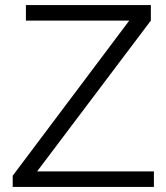

<svg xmlns="http://www.w3.org/2000/svg" viewBox="-20 -736 654 756"><path d="M574 -716V-655L126 -61H586V0H30V-44L489 -655H82V-716Z"/></svg>

Font: Almarai Light
Style: Regular
Weight: 300
Designer: Boutros International 2019
Foundry: Created by Boutros International 2019
Version: Version 1.10